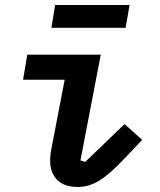

<svg xmlns="http://www.w3.org/2000/svg" viewBox="-20 -734 640 766"><path d="M290 12Q236 12 208 -16.5Q180 -45 180 -93Q180 -107 182 -122Q184 -137 189 -161L238 -416H72L89 -516H382L301 -94L320 -88L477 -239L547 -176L477 -102Q421 -42 378.5 -15Q336 12 290 12ZM200 -714H497L481 -623H185Z"/></svg>

Font: IBM Plex Mono SemiBold
Style: Italic
Weight: 600
Italic angle: -9°
Monospace: yes
Designer: Mike Abbink, Paul van der Laan, Pieter van Rosmalen
Foundry: Bold Monday
Version: Version 2.3